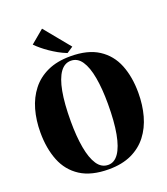

<svg xmlns="http://www.w3.org/2000/svg" viewBox="-174 -1103 1071 1234"><g transform="rotate(-20 361.5 -486.0)"><path d="M356 13Q236.5 13 162.8 -34.5Q89 -82 55.5 -166.2Q22 -250.5 22 -359.5Q22 -442.5 42.2 -514.2Q62.5 -586 104.8 -640Q147 -694 212.8 -724.2Q278.5 -754.5 370 -754.5Q488.5 -754.5 561.5 -707.2Q634.5 -660 667.8 -576.8Q701 -493.5 701 -385Q701 -301.5 681 -229.2Q661 -157 619 -102.5Q577 -48 511.8 -17.5Q446.5 13 356 13ZM362 -15Q404 -15 433.2 -57Q462.5 -99 477.8 -181.5Q493 -264 493 -385Q493 -488.5 479.2 -565.2Q465.5 -642 437 -684.2Q408.5 -726.5 363 -726.5Q319.5 -726.5 290 -685.5Q260.5 -644.5 245.2 -563Q230 -481.5 230 -359.5Q230 -257.5 243.8 -179.8Q257.5 -102 286.5 -58.5Q315.5 -15 362 -15ZM359.5 -780.5Q330.5 -792 303.2 -807.2Q276 -822.5 251.2 -839.5Q226.5 -856.5 205.8 -873.8Q185 -891 169 -907.5L260 -983.5L403.5 -808.5L361.5 -780.5Z"/></g></svg>

Font: Merriweather 144pt Black
Style: Regular
Weight: 900
Version: Version 2.100